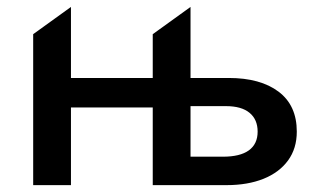

<svg xmlns="http://www.w3.org/2000/svg" viewBox="-20 -539 923 559"><path d="M76.6 0V-439.5L186.6 -518.8V0ZM424.7 0V-439.5L534.7 -518.8V-82.8H629.1Q678.9 -82.8 704.5 -101.2Q730.1 -119.8 730.1 -155.8Q730.1 -191.1 706.6 -210.5Q683.1 -230 637.7 -230H495.6L460.7 -226.2H154.6V-312H645.9Q738.2 -312 791.2 -272Q844.1 -232.1 844.1 -155.8Q844.1 -106.7 818.6 -71.8Q793.1 -36.9 747.1 -18.4Q701.1 0 639.7 0Z"/></svg>

Font: Geologica-Sharp
Style: Regular
Weight: 100
Designer: Sindre Bremnes, Frode Helland
Foundry: Monokrom Skriftforlag AS
Version: Version 1.010;gftools[0.9.28]